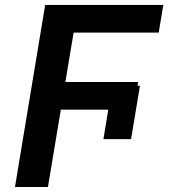

<svg xmlns="http://www.w3.org/2000/svg" viewBox="-20 -747 699 767"><path d="M539.1 -404.5H529.5L532 -419.4H241.1L274.1 -616.8H614L632.5 -727.3H160.5L39.8 0H171.5L223 -308.9H412.6L393.1 -191.1H503.6Z"/></svg>

Font: Margiela Sans Semi Bold
Style: Italic
Weight: 600
Italic angle: -9.39999°
Designer: Stefan Endress, Andreas Faust
Version: Version 1.100;FEAKit 1.0